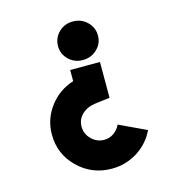

<svg xmlns="http://www.w3.org/2000/svg" viewBox="-106 -604 826 891"><g transform="rotate(-15 307.5 -158.5)"><path d="M530.8 64.9Q503.4 123.5 447.3 159.2Q391.1 194.8 323.2 194.8Q228 194.8 161.1 129.4Q94.2 64 94.2 -29.8Q94.2 -104 138.9 -163.1Q183.6 -222.2 253.9 -244.1V-297.9H397V-126L326.2 -117.2Q286.1 -111.8 261.5 -88.1Q236.8 -64.5 236.8 -29.8Q236.8 5.4 262.7 30.8Q288.6 56.2 323.2 56.2Q349.1 56.2 369.9 41.5Q390.6 26.9 400.9 3.9ZM228 -418.9Q228 -458 255.6 -485.1Q283.2 -512.2 323.2 -512.2Q363.8 -512.2 391.8 -485.1Q419.9 -458 419.9 -418.9Q419.9 -380.9 391.8 -354Q363.8 -327.1 323.2 -327.1Q283.2 -327.1 255.6 -354Q228 -380.9 228 -418.9Z"/></g></svg>

Font: Human Sans Black
Style: Regular
Weight: 800
Designer: Tim Radville
Foundry: Continuum
Version: Version 1.000;FEAKit 1.0